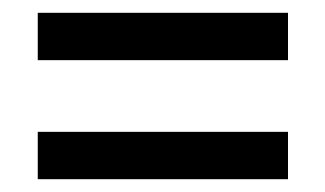

<svg xmlns="http://www.w3.org/2000/svg" viewBox="-20 -507 508 300"><path d="M39 -413H430V-487H39ZM39 -227H430V-301H39Z"/></svg>

Font: Noto Serif Khmer Condensed Black
Style: Regular
Weight: 900
Width: 3
Designer: Danh Hong and the Monotype Design Team
Foundry: Monotype Imaging Inc.
Version: Version 2.004